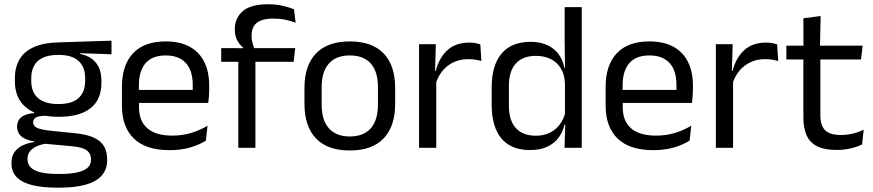

<svg xmlns="http://www.w3.org/2000/svg" viewBox="-20 -696 4111 904"><path d="M256 -146Q156.5 -146 103.2 -189.5Q50 -233 50 -314V-326.5Q50 -377 70.8 -414.5Q91.5 -452 137 -473.2Q182.5 -494.5 256 -496.5L505 -504.5V-440.5L358 -445.5L357.5 -442Q392 -435 414 -418Q436 -401 446.8 -375.5Q457.5 -350 457.5 -316V-305Q457.5 -227.5 406.5 -186.8Q355.5 -146 256 -146ZM252.5 123H264Q309 123 341.2 116.2Q373.5 109.5 391 95Q408.5 80.5 408.5 56.5V54.5Q408.5 26.5 388.2 11.8Q368 -3 319 -7.5L181 -20L204 -21Q176 -17 154.8 -8Q133.5 1 121.5 15.8Q109.5 30.5 109.5 52.5V53.5Q109.5 79 127 94.5Q144.5 110 176.5 116.5Q208.5 123 252.5 123ZM248 187.5Q182 187.5 134.2 176.2Q86.5 165 60.2 139.8Q34 114.5 34 72V70Q34 40 48.2 20Q62.5 0 86.8 -11.5Q111 -23 141 -27L140.5 -30Q99.5 -37 80 -54.2Q60.5 -71.5 60.5 -99V-99.5Q60.5 -118.5 69.2 -132Q78 -145.5 95.8 -153.5Q113.5 -161.5 141 -163.5V-173.5L234 -150L196 -151Q162 -150.5 149 -142.8Q136 -135 136 -119.5V-119Q136 -102.5 154.5 -94Q173 -85.5 217.5 -80.5L336 -68.5Q413.5 -60.5 449 -31.2Q484.5 -2 484.5 55V57.5Q484.5 103 457.5 132Q430.5 161 381 174.2Q331.5 187.5 262.5 187.5ZM255 -206Q297 -206 324.8 -218.2Q352.5 -230.5 366.8 -255.2Q381 -280 381 -316V-328Q381 -363 367.2 -387.5Q353.5 -412 326 -424.8Q298.5 -437.5 257 -437.5H254Q209 -437.5 180.8 -423.8Q152.5 -410 139.8 -385.2Q127 -360.5 127 -327.5V-316Q127 -280 141.2 -255.5Q155.5 -231 184 -218.5Q212.5 -206 255 -206Z M778.5 11Q667 11 610.5 -43.5Q554 -98 554 -199.5V-286.5Q554 -389.5 606.5 -445.2Q659 -501 760 -501Q828 -501 873.5 -475.8Q919 -450.5 942 -404Q965 -357.5 965 -293V-275Q965 -259 963.8 -243Q962.5 -227 960.5 -211.5H886Q887 -235.5 887.2 -257Q887.5 -278.5 887.5 -296.5Q887.5 -341 873.2 -371.8Q859 -402.5 830.8 -418.8Q802.5 -435 760 -435Q697 -435 665.5 -398.5Q634 -362 634 -294V-247.5L634.5 -237.5V-191Q634.5 -160.5 643.5 -136Q652.5 -111.5 671.8 -93.8Q691 -76 720.8 -66.8Q750.5 -57.5 791.5 -57.5Q839 -57.5 880 -70Q921 -82.5 957 -104L949.5 -34Q917 -13.5 874 -1.2Q831 11 778.5 11ZM596.5 -211.5V-272.5H943.5V-211.5Z M1242 -676Q1279.5 -676 1309.2 -669.2Q1339 -662.5 1364 -652.5L1372 -589Q1347.5 -598 1322.8 -603.2Q1298 -608.5 1267 -608.5Q1229.5 -608.5 1206.8 -598.8Q1184 -589 1174.2 -571.2Q1164.5 -553.5 1164.5 -528.5V-526Q1164.5 -508.5 1169 -492.8Q1173.5 -477 1179 -464L1124.5 -462V-472Q1109 -484 1097.2 -505.5Q1085.5 -527 1085.5 -555.5V-558Q1085.5 -611.5 1123.5 -643.8Q1161.5 -676 1242 -676ZM1102 0V-444.5H1182.5V0ZM1021.5 -405V-469.5L1133 -469L1166 -469.5H1370L1362.5 -405Z M1627 12.5Q1522 12.5 1467.8 -44.2Q1413.5 -101 1413.5 -207.5V-282Q1413.5 -388 1468 -444.5Q1522.5 -501 1627 -501Q1732 -501 1786.2 -444.5Q1840.5 -388 1840.5 -282V-207.5Q1840.5 -101 1786.2 -44.2Q1732 12.5 1627 12.5ZM1627 -53.5Q1692 -53.5 1725.8 -92Q1759.5 -130.5 1759.5 -203V-286.5Q1759.5 -358.5 1725.8 -396.8Q1692 -435 1627 -435Q1562.5 -435 1528.5 -396.8Q1494.5 -358.5 1494.5 -286.5V-203Q1494.5 -130.5 1528.5 -92Q1562.5 -53.5 1627 -53.5Z M2030 -298.5 2011.5 -361 2031.5 -362Q2047.5 -424 2086.5 -459.8Q2125.5 -495.5 2190 -495.5Q2206 -495.5 2218.8 -493Q2231.5 -490.5 2241.5 -487L2246.5 -408.5Q2234 -412.5 2218.8 -415Q2203.5 -417.5 2185 -417.5Q2130 -417.5 2089.2 -387Q2048.5 -356.5 2030 -298.5ZM1953 0V-488H2032L2028 -344L2034 -338V0Z M2475 10.5Q2387 10.5 2341 -44Q2295 -98.5 2295 -203V-283.5Q2295 -388.5 2341.5 -443.8Q2388 -499 2478.5 -499Q2523.5 -499 2556.5 -483.8Q2589.5 -468.5 2610 -441Q2630.5 -413.5 2637.5 -376H2664L2640 -301.5Q2638.5 -344.5 2620.8 -373.8Q2603 -403 2572.8 -418Q2542.5 -433 2503.5 -433Q2441.5 -433 2408.8 -397Q2376 -361 2376 -291V-198Q2376 -129 2408.8 -93Q2441.5 -57 2503.5 -57Q2540.5 -57 2569 -71.2Q2597.5 -85.5 2616.2 -110.8Q2635 -136 2642 -168L2662 -110H2638Q2631 -77 2611.2 -49.5Q2591.5 -22 2558.2 -5.8Q2525 10.5 2475 10.5ZM2638 0 2641.5 -118 2640 -144V-348L2640.5 -365L2638.5 -503.5V-662.5H2719V0Z M3056 11Q2944.5 11 2888 -43.5Q2831.5 -98 2831.5 -199.5V-286.5Q2831.5 -389.5 2884 -445.2Q2936.5 -501 3037.5 -501Q3105.5 -501 3151 -475.8Q3196.5 -450.5 3219.5 -404Q3242.5 -357.5 3242.5 -293V-275Q3242.5 -259 3241.2 -243Q3240 -227 3238 -211.5H3163.5Q3164.5 -235.5 3164.8 -257Q3165 -278.5 3165 -296.5Q3165 -341 3150.8 -371.8Q3136.5 -402.5 3108.2 -418.8Q3080 -435 3037.5 -435Q2974.5 -435 2943 -398.5Q2911.5 -362 2911.5 -294V-247.5L2912 -237.5V-191Q2912 -160.5 2921 -136Q2930 -111.5 2949.2 -93.8Q2968.5 -76 2998.2 -66.8Q3028 -57.5 3069 -57.5Q3116.5 -57.5 3157.5 -70Q3198.5 -82.5 3234.5 -104L3227 -34Q3194.5 -13.5 3151.5 -1.2Q3108.5 11 3056 11ZM2874 -211.5V-272.5H3221V-211.5Z M3427.5 -298.5 3409 -361 3429 -362Q3445 -424 3484 -459.8Q3523 -495.5 3587.5 -495.5Q3603.5 -495.5 3616.2 -493Q3629 -490.5 3639 -487L3644 -408.5Q3631.5 -412.5 3616.2 -415Q3601 -417.5 3582.5 -417.5Q3527.5 -417.5 3486.8 -387Q3446 -356.5 3427.5 -298.5ZM3350.5 0V-488H3429.5L3425.5 -344L3431.5 -338V0Z M3919 10Q3862.5 10 3828 -7Q3793.5 -24 3778 -58.5Q3762.5 -93 3762.5 -144.5V-452.5H3842.5V-154Q3842.5 -106 3864.5 -83.2Q3886.5 -60.5 3938.5 -60.5Q3968 -60.5 3995.2 -67Q4022.5 -73.5 4046.5 -85.5L4039 -16Q4015.5 -4 3984 3Q3952.5 10 3919 10ZM3682.5 -416V-481H4041.5L4034 -416ZM3763 -473 3762.5 -610 3844 -620.5 3840.5 -473Z"/></svg>

Font: Anek Tamil Medium
Style: Regular
Weight: 400
Version: Version 1.003